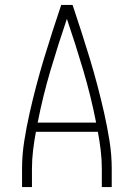

<svg xmlns="http://www.w3.org/2000/svg" viewBox="-20 -755 540 775"><path d="M69 0V-74Q69 -130 78 -186.5Q87 -243 99.5 -298.5Q112 -354 126.5 -409Q141 -464 157.5 -518.5Q174 -573 191.5 -627Q209 -681 227 -735H273Q291 -681 308.5 -627Q326 -573 342.5 -518.5Q359 -464 373.5 -409Q388 -354 400.5 -298.5Q413 -243 422 -186.5Q431 -130 431 -74V0H391V-74Q391 -111 386.5 -148.5Q382 -186 375 -223H125Q118 -186 113.5 -148.5Q109 -111 109 -74V0ZM132 -260H368Q347 -367 316 -471.5Q285 -576 250 -679Q215 -576 184 -471.5Q153 -367 132 -260Z"/></svg>

Font: Zed Sans Extralight
Style: Regular
Weight: 200
Designer: Belleve Invis
Foundry: Belleve Invis
Version: Version 1.0.0; ttfautohint (v1.8.4)